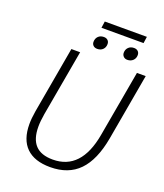

<svg xmlns="http://www.w3.org/2000/svg" viewBox="-166 -1034 987 1153"><g transform="rotate(20 328.0 -457.0)"><path d="M87 -191Q87 -227 95 -275L170 -700H226L151 -277Q143 -229 143 -195Q143 -116 179.5 -77Q216 -38 291 -38Q472 -38 514 -277L589 -700H645L570 -275Q544 -130 476 -60Q408 10 292 10Q191 10 139 -41Q87 -92 87 -191ZM302 -924H571L565 -882H296ZM280 -786Q280 -808 293.5 -821.5Q307 -835 329 -835Q345 -835 354.5 -826Q364 -817 364 -802Q364 -781 350.5 -767.5Q337 -754 315 -754Q299 -754 289.5 -763Q280 -772 280 -786ZM473 -787Q473 -808 486.5 -821.5Q500 -835 522 -835Q538 -835 547.5 -826Q557 -817 557 -802Q557 -781 543 -767.5Q529 -754 507 -754Q492 -754 482.5 -763.5Q473 -773 473 -787Z"/></g></svg>

Font: Sarabun ExtraLight
Style: Italic
Weight: 275
Italic angle: -10°
Designer: Suppakit Chalermlarp | Katatrad Co.,Ltd.
Foundry: Cadson Demak Co.,Ltd.
Version: Version 1.000; ttfautohint (v1.6)